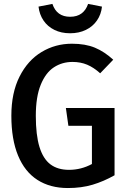

<svg xmlns="http://www.w3.org/2000/svg" viewBox="-20 -945 655 979"><path d="M37.9 -354.9Q37.9 -471.8 79.7 -554.6Q121.5 -637.4 191.8 -679.7Q262.1 -722.1 346.7 -722.1Q415.4 -722.1 464.1 -701.8Q512.8 -681.5 557.4 -640.5L490.8 -571.3Q457.9 -601 424.4 -615.1Q390.8 -629.2 349.7 -629.2Q296.9 -629.2 254.9 -601.8Q212.8 -574.4 187.7 -512.8Q162.6 -451.3 162.6 -354.4Q162.6 -256.4 181.3 -195.6Q200 -134.9 237.2 -106.9Q274.4 -79 331.8 -79Q393.8 -79 448.7 -108.7V-303.6H328.7L315.9 -394.4H564.1V-51.3Q508.7 -20 452.1 -3.1Q395.4 13.8 326.2 13.8Q235.4 13.8 170.8 -27.7Q106.2 -69.2 72.1 -151.8Q37.9 -234.4 37.9 -354.9ZM176.4 -911.3 247.2 -925.1Q269.2 -859.5 337.4 -859.5Q372.8 -859.5 395.6 -876.4Q418.5 -893.3 429.2 -925.1L500 -911.3Q495.9 -871.8 474.6 -840.8Q453.3 -809.7 417.9 -792.6Q382.6 -775.4 337.4 -775.4Q292.3 -775.4 257.4 -792.6Q222.6 -809.7 201.8 -840.5Q181 -871.3 176.4 -911.3Z"/></svg>

Font: Fira Code Fixed Medium
Style: Regular
Weight: 500
Monospace: yes
Designer: Carrois Corporate, Edenspiekermann AG, Nikita Prokopov
Foundry: Carrois Corporate, Edenspiekermann AG, Nikita Prokopov
Version: Version 5.002